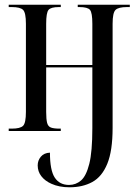

<svg xmlns="http://www.w3.org/2000/svg" viewBox="-20 -556 579 815"><path d="M275 239Q231 239 198 224Q171 212 155.5 192Q140 172 140 146Q140 125 153.5 109Q167 93 192 92Q192 167 212.5 198Q233 229 273 229Q302 229 324 210Q346 191 359 139.5Q372 88 372 -12V-270H176V-81Q176 -50 180 -34.5Q184 -19 196.5 -14.5Q209 -10 233 -10H238V0H17V-10H30Q66 -10 78 -22Q90 -34 90 -81V-455Q90 -502 78 -514Q66 -526 30 -526H17V-536H238V-526H230Q196 -526 186 -514Q176 -502 176 -455V-280H372V-455Q372 -502 362 -514Q352 -526 317 -526H310V-536H531V-526H519Q483 -526 470.5 -514Q458 -502 458 -455V-13Q458 84 435.5 139Q413 194 372 216.5Q331 239 275 239Z"/></svg>

Font: Noto Serif Display ExtraCondensed
Style: Regular
Weight: 400
Width: 2
Designer: Monotype Design Team
Foundry: Monotype Imaging Inc.
Version: Version 2.009